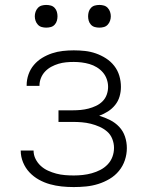

<svg xmlns="http://www.w3.org/2000/svg" viewBox="-20 -746 590 778"><path d="M279 12Q254 12 230 9.5Q206 7 182.5 0.5Q159 -6 137.5 -18Q116 -30 99.5 -47.5Q83 -65 73.5 -88Q64 -111 64 -135V-136H116Q116 -118 124 -102Q132 -86 145 -74Q158 -62 174.5 -54.5Q191 -47 208 -42.5Q225 -38 243 -36.5Q261 -35 279 -35Q297 -35 315.5 -37Q334 -39 352 -44Q370 -49 386.5 -57.5Q403 -66 416 -79.5Q429 -93 435.5 -110.5Q442 -128 442 -147Q442 -165 435 -183Q428 -201 414 -213Q400 -225 383 -232.5Q366 -240 348 -244.5Q330 -249 311.5 -250.5Q293 -252 275 -252H217V-299H275Q291 -299 307 -300.5Q323 -302 338.5 -306Q354 -310 369 -317Q384 -324 395.5 -335.5Q407 -347 412.5 -362.5Q418 -378 418 -394Q418 -410 412.5 -425.5Q407 -441 396.5 -453Q386 -465 372 -473.5Q358 -482 342.5 -486.5Q327 -491 311 -493Q295 -495 279 -495Q263 -495 247.5 -493.5Q232 -492 217 -487.5Q202 -483 188 -475.5Q174 -468 163 -456.5Q152 -445 146 -430Q140 -415 140 -400V-398H88V-401Q88 -423 95.5 -444.5Q103 -466 117.5 -483Q132 -500 151 -511.5Q170 -523 191 -530Q212 -537 234.5 -539.5Q257 -542 279 -542Q302 -542 324.5 -539.5Q347 -537 368.5 -529.5Q390 -522 409.5 -509.5Q429 -497 443 -479Q457 -461 463.5 -439Q470 -417 470 -394Q470 -374 464.5 -355Q459 -336 446.5 -320.5Q434 -305 417.5 -294.5Q401 -284 382 -277Q405 -270 426 -259.5Q447 -249 463 -232Q479 -215 486.5 -192.5Q494 -170 494 -146Q494 -121 486 -97Q478 -73 462 -53.5Q446 -34 424 -21Q402 -8 378 -0.5Q354 7 329 9.5Q304 12 279 12ZM383 -634Q373 -634 364 -636.5Q355 -639 348.5 -646Q342 -653 339.5 -662Q337 -671 337 -680Q337 -689 339.5 -698Q342 -707 348.5 -714Q355 -721 364 -723.5Q373 -726 383 -726Q392 -726 401 -723.5Q410 -721 416.5 -714Q423 -707 426 -698Q429 -689 429 -680Q429 -671 426 -662Q423 -653 416.5 -646Q410 -639 401 -636.5Q392 -634 383 -634ZM167 -634Q158 -634 149 -636.5Q140 -639 133.5 -646Q127 -653 124 -662Q121 -671 121 -680Q121 -689 124 -698Q127 -707 133.5 -714Q140 -721 149 -723.5Q158 -726 167 -726Q177 -726 186 -723.5Q195 -721 201.5 -714Q208 -707 210.5 -698Q213 -689 213 -680Q213 -671 210.5 -662Q208 -653 201.5 -646Q195 -639 186 -636.5Q177 -634 167 -634Z"/></svg>

Font: Lode Dark
Style: Regular
Weight: 400
Monospace: yes
Designer: Belleve Invis
Foundry: Belleve Invis
Version: Version 29.2.0; ttfautohint (v1.8.3)